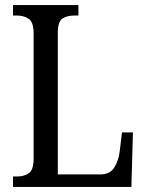

<svg xmlns="http://www.w3.org/2000/svg" viewBox="-20 -734 576 754"><path d="M31 0V-41H48Q75 -41 93.5 -54Q112 -67 112 -111V-602Q112 -647 93 -660Q74 -673 46 -673H31V-714H288V-673H272Q242 -673 224.5 -660.5Q207 -648 207 -605V-49H374Q411 -49 428 -75Q445 -101 450 -139L459 -214H502L496 0Z"/></svg>

Font: Noto Serif Tamil Condensed
Style: Regular
Weight: 400
Width: 3
Designer: Indian Type Foundry, Tom Grace, and the Monotype Design Team
Foundry: Monotype Imaging Inc.
Version: Version 2.004; ttfautohint (v1.8.4.7-5d5b)